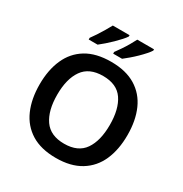

<svg xmlns="http://www.w3.org/2000/svg" viewBox="-211 -1099 1213 1271"><g transform="rotate(30 395.0 -464.0)"><path d="M731 -358Q731 -247 694.5 -164.5Q658 -82 583 -36Q508 10 395 10Q281 10 206.5 -36Q132 -82 95.5 -165Q59 -248 59 -359Q59 -469 95.5 -551.5Q132 -634 206.5 -679.5Q281 -725 396 -725Q509 -725 583.5 -679.5Q658 -634 694.5 -551.5Q731 -469 731 -358ZM194 -358Q194 -237 242 -168Q290 -99 395 -99Q501 -99 548.5 -168Q596 -237 596 -358Q596 -479 549 -548Q502 -617 396 -617Q291 -617 242.5 -548Q194 -479 194 -358ZM599 -928Q591 -915 573.5 -895Q556 -875 533.5 -853Q511 -831 488 -811.5Q465 -792 447 -778H379V-791Q393 -810 410.5 -835.5Q428 -861 444 -888.5Q460 -916 471 -938H599ZM412 -928Q404 -915 386 -895Q368 -875 345.5 -853Q323 -831 300.5 -811.5Q278 -792 260 -778H192V-791Q206 -810 223 -835.5Q240 -861 256 -888.5Q272 -916 284 -938H412Z"/></g></svg>

Font: Noto Sans SemiBold
Style: Regular
Weight: 600
Designer: Monotype Design Team
Foundry: Monotype Imaging Inc.
Version: Version 2.007